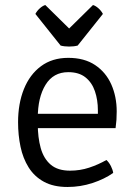

<svg xmlns="http://www.w3.org/2000/svg" viewBox="-20 -733 542 765"><path d="M97 -222.5V-279.5H370V-293.5Q370 -335 358.2 -369.5Q346.5 -404 320.5 -424.8Q294.5 -445.5 252 -445.5Q192.5 -445.5 161.5 -395.2Q130.5 -345 130.5 -263V-239.5Q130.5 -185.5 142.2 -143.2Q154 -101 182 -77Q210 -53 259 -53Q299 -53 335.2 -65Q371.5 -77 404 -95.5Q414.5 -86 422 -71Q429.5 -56 431 -44Q396.5 -19.5 348.5 -3.8Q300.5 12 249 12Q193 12 155 -8.8Q117 -29.5 94.2 -65.8Q71.5 -102 61.8 -148.2Q52 -194.5 52 -246Q52 -320 75.2 -378Q98.5 -436 143.2 -469.2Q188 -502.5 252 -502.5Q316 -502.5 359 -473.8Q402 -445 423.5 -396.5Q445 -348 445 -289Q445 -270 444 -255.5Q443 -241 440.5 -222.5ZM221.5 -551.5 121 -677.5Q127.5 -690 138.8 -700Q150 -710 160.5 -713L255.5 -619.5L350.5 -713Q361 -710 372.2 -700Q383.5 -690 390 -677.5L289.5 -551.5Q282.5 -549.5 273.5 -548.5Q264.5 -547.5 255.5 -547.5Q246.5 -547.5 237.5 -548.5Q228.5 -549.5 221.5 -551.5Z"/></svg>

Font: Signika
Style: Regular
Weight: 300
Designer: Anna Giedry
Foundry: Anna Giedry
Version: Version 2.000